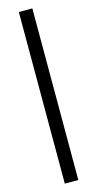

<svg xmlns="http://www.w3.org/2000/svg" viewBox="-142 -756 514 1016"><g transform="rotate(-15 115.0 -248.0)"><path d="M78 222V-718H152V222Z"/></g></svg>

Font: TitilliumWeb-Regular
Style: Regular
Weight: 400
Version: Version 1.001;PS 57.000;hotconv 1.0.70;makeotf.lib2.5.55311